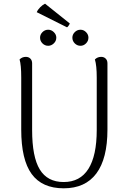

<svg xmlns="http://www.w3.org/2000/svg" viewBox="-20 -1007 691 1040"><path d="M562 -305Q562 -148 502 -67.5Q442 13 325 13Q208 13 151.5 -64.5Q95 -142 95 -305V-587Q95 -655 86 -685Q100 -699 120 -699Q135 -699 144.5 -689.5Q154 -680 154 -664V-303Q154 -157 195.5 -89Q237 -21 325 -21Q414 -21 459 -92.5Q504 -164 504 -303V-587Q504 -652 494 -685Q508 -699 528 -699Q543 -699 552.5 -689.5Q562 -680 562 -664ZM197 -803Q197 -820 210 -833Q223 -846 241 -846Q258 -846 271.5 -833Q285 -820 285 -803Q285 -785 271.5 -772Q258 -759 241 -759Q223 -759 210 -772Q197 -785 197 -803ZM372 -803Q372 -820 385 -833Q398 -846 416 -846Q433 -846 446 -833Q459 -820 459 -803Q459 -785 446 -772Q433 -759 416 -759Q398 -759 385 -772Q372 -785 372 -803ZM224 -987 358 -880Q357 -876 352 -868.5Q347 -861 343 -859L179 -941Q185 -955 198 -968Q211 -981 224 -987Z"/></svg>

Font: Arima Madurai Light
Style: Regular
Weight: 300
Designer: Joana Correia and Natanael Gama
Foundry: NDISCOVER
Version: Version 1.019